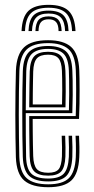

<svg xmlns="http://www.w3.org/2000/svg" viewBox="-20 -775 392 802"><path d="M181.5 7Q113.8 7 81.3 -20.9Q48.8 -48.9 46.3 -118.4Q45.3 -153.8 44.7 -199.9Q44 -246 44 -295.9Q44 -345.7 44.7 -393.5Q45.3 -441.3 46.5 -480Q49.2 -547.6 80.4 -577.3Q111.6 -607 180.7 -607Q245.6 -607 276.9 -579.1Q308.2 -551.1 311.1 -482.1Q311.7 -468.3 312.1 -447.1Q312.5 -425.9 312.5 -399.2Q312.6 -372.4 312.1 -341.7Q311.6 -311 310.1 -278.3H116.5Q116.6 -250.1 116.8 -223.3Q117.1 -196.5 117.5 -171.5Q118 -146.5 118.7 -123.3Q120 -84.7 133.6 -69Q147.3 -53.4 181.5 -53.4Q212.6 -53.4 224.8 -67.9Q236.9 -82.4 238.7 -121.9Q239.4 -137.4 239.1 -159.8Q238.9 -182.1 237.7 -208H252.2Q253.4 -181 253.6 -159.3Q253.9 -137.6 253.2 -121.3Q251.3 -75.9 235.4 -58.6Q219.5 -41.3 181.5 -41.3Q140.2 -41.3 122.8 -59.3Q105.4 -77.3 103.9 -122Q103.4 -143.4 102.9 -172.4Q102.5 -201.4 102.2 -232.5Q102 -263.5 102 -290.3H296.3Q297.4 -320.4 297.8 -348.8Q298.2 -377.3 298.1 -402.5Q298 -427.6 297.6 -447.9Q297.2 -468.2 296.6 -481.8Q293.8 -546 265.3 -570.4Q236.7 -594.9 180.7 -594.9Q117.7 -594.9 90.5 -567.4Q63.3 -539.9 61 -479.3Q59.7 -439.9 59.1 -392.6Q58.5 -345.3 58.5 -296.2Q58.5 -247.2 59.2 -201.5Q59.8 -155.8 60.7 -119.5Q62.9 -56.4 91.5 -30.7Q120.1 -5.1 181.5 -5.1Q241.7 -5.1 267.7 -30.8Q293.8 -56.6 296.6 -119.1Q297.1 -130.3 297.2 -144.7Q297.3 -159.1 296.9 -175.3Q296.5 -191.6 295.6 -208H310.1Q311.3 -185.8 311.7 -161.8Q312.1 -137.7 311.1 -118.5Q308.2 -50.4 278.6 -21.7Q249 7 181.5 7ZM181.5 -17.1Q126.5 -17.1 101.9 -40.2Q77.3 -63.3 75.2 -120.1Q74 -158.4 73.5 -205.6Q73 -252.7 73 -302.1Q73 -351.5 73.6 -397.2Q74.2 -442.9 75.3 -478.1Q77.5 -536.3 102.7 -559.6Q127.9 -582.9 180.7 -582.9Q230.3 -582.9 255 -561Q279.7 -539.1 282.1 -481.2Q282.9 -466.1 283.4 -439.4Q283.9 -412.6 283.7 -377.6Q283.5 -342.7 282.1 -302.4H87.6Q87.5 -250.4 87.8 -209.6Q88.1 -168.9 89 -121.1Q89.8 -71.5 110.3 -50.3Q130.8 -29.2 181.5 -29.2Q226.2 -29.2 245.7 -48.9Q265.2 -68.6 267.6 -120.2Q268.3 -137 268.1 -159.6Q267.8 -182.1 266.6 -208H281.1Q282.3 -183.4 282.6 -160.5Q282.9 -137.6 282.1 -119.7Q279.5 -62.7 257.1 -39.9Q234.7 -17.1 181.5 -17.1ZM87.6 -314.5H267.9Q269 -349.5 269 -382.1Q269.1 -414.6 268.7 -440.4Q268.4 -466.2 267.6 -480.7Q265.5 -531.9 244.6 -551.3Q223.7 -570.8 180.7 -570.8Q135 -570.8 113.3 -550.3Q91.6 -529.8 89.7 -477.5Q88.9 -449.7 88.4 -404.7Q87.9 -359.6 87.6 -314.5ZM102.1 -326.6Q102.3 -348.2 102.5 -373.2Q102.6 -398.3 103.1 -424.7Q103.6 -451.1 104.2 -476.7Q105.9 -522.4 123.6 -540.5Q141.2 -558.7 180.7 -558.7Q218.4 -558.7 234.9 -541.1Q251.4 -523.5 253.2 -479.7Q253.7 -467.7 254.1 -445Q254.6 -422.4 254.5 -392.1Q254.5 -361.8 253.5 -326.6ZM116.8 -338.7H239.1Q239.9 -369.6 240 -397.6Q240 -425.6 239.6 -447Q239.1 -468.4 238.7 -479.3Q237 -517.4 223.7 -532Q210.5 -546.6 180.7 -546.6Q148.1 -546.6 134.1 -531.1Q120 -515.6 118.7 -476.2Q118.3 -455.6 117.8 -433.8Q117.4 -412.1 117.1 -388.5Q116.9 -364.9 116.8 -338.7ZM182.7 -754.8Q240.7 -754.8 266.9 -729.3Q293 -703.7 295.4 -645.1H280.9Q278.9 -697.4 256.1 -720Q233.2 -742.7 182.7 -742.7Q132.1 -742.7 109.3 -720Q86.4 -697.4 84.5 -645.1H70Q72.3 -703.7 98.4 -729.3Q124.6 -754.8 182.7 -754.8ZM182.7 -730.6Q225.7 -730.6 245.3 -710.8Q264.8 -690.9 266.4 -645.1H252Q250.6 -684.3 234.5 -701.4Q218.4 -718.5 182.7 -718.5Q147 -718.5 130.9 -701.4Q114.8 -684.3 113.5 -645.1H99Q100.6 -690.9 120 -710.8Q139.4 -730.6 182.7 -730.6ZM182.7 -706.5Q211.1 -706.5 223.7 -692.3Q236.3 -678.1 237.5 -645.1H224.6Q224.5 -671.4 214.3 -682.9Q204.1 -694.4 182.7 -694.4Q161.6 -694.4 151.4 -682.9Q141.2 -671.4 140.9 -645.1H128Q128.9 -678.1 141.7 -692.3Q154.5 -706.5 182.7 -706.5Z"/></svg>

Font: Big Shoulders Inline Thin
Style: Regular
Weight: 100
Designer: Patric King
Foundry: XO Type Co
Version: Version 2.002